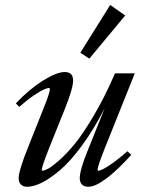

<svg xmlns="http://www.w3.org/2000/svg" viewBox="-20 -731 572 763"><path d="M335 -498 299.3 -521.5 418 -711.4 477.5 -669.4ZM87.9 11.2Q71.8 11.2 63 2.2Q54.2 -6.8 54.2 -22.9Q54.2 -53.7 93.8 -151.4L152.8 -299.8Q178.2 -362.3 178.2 -377Q178.2 -381.3 174.3 -381.3Q168 -381.3 154.8 -375.7Q141.6 -370.1 114.7 -352.1Q87.9 -334 56.6 -306.2L43 -320.3Q97.2 -377.4 151.4 -411.1Q205.6 -444.8 237.3 -444.8Q270.5 -444.8 270.5 -411.1Q270.5 -379.9 237.8 -298.3L174.8 -141.6Q146 -67.9 146 -56.6Q146 -52.7 149.9 -52.7Q155.8 -52.7 170.7 -60.3Q185.5 -67.9 215.1 -93.8Q244.6 -119.6 277.1 -159.2Q309.6 -198.7 353 -272.2Q396.5 -345.7 437 -439.5H515.6L394 -135.7Q367.7 -68.8 367.7 -57.6Q367.7 -52.7 371.6 -52.7Q377.4 -52.7 391.1 -59.6Q404.8 -66.4 430.4 -84.7Q456.1 -103 486.3 -129.9L501.5 -115.7Q450.7 -58.6 405.3 -23.7Q359.9 11.2 331.1 11.2Q314.5 11.2 305.7 2.2Q296.9 -6.8 296.9 -22.9Q296.9 -55.2 329.1 -134.3L396 -300.8Q352.5 -216.3 305.9 -152.8Q259.3 -89.4 219 -55.2Q178.7 -21 146 -4.9Q113.3 11.2 87.9 11.2Z"/></svg>

Font: Elstob Medium
Style: Italic
Weight: 500
Italic angle: -20°
Designer: Peter S. Baker
Version: Version 1.015